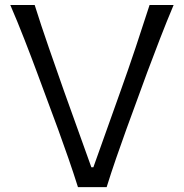

<svg xmlns="http://www.w3.org/2000/svg" viewBox="-20 -764 751 784"><path d="M298.3 0Q280.8 -55.7 258.8 -119.1Q236.8 -182.6 217.3 -235.8L130.9 -468.8Q108.9 -528.3 79.8 -602.8Q50.8 -677.2 22 -743.7H121.6Q147.5 -661.1 179.7 -568.4Q211.9 -475.6 240.7 -394L353 -81.1H361.3L473.6 -396Q503.4 -479 533.7 -569.6Q564 -660.2 590.8 -743.7H689Q661.1 -677.7 632.6 -604Q604 -530.3 581.5 -469.7L495.6 -234.9Q476.1 -181.2 454.6 -118.9Q433.1 -56.6 415.5 0Z"/></svg>

Font: Pinar-DS1-FD Regular
Style: Regular
Weight: 400
Designer: Amin Abedi
Version: Version 3.000